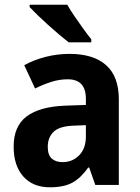

<svg xmlns="http://www.w3.org/2000/svg" viewBox="-20 -786 594 816"><path d="M276 -557Q377 -557 431 -509Q485 -461 485 -364V0H385L359 -74H355Q324 -30 288 -10Q252 10 192 10Q120 10 79 -36Q38 -82 38 -163Q38 -250 93.5 -291.5Q149 -333 258 -337L345 -340V-366Q345 -449 268 -449Q233 -449 199.5 -438.5Q166 -428 129 -410L83 -509Q125 -532 174.5 -544.5Q224 -557 276 -557ZM294 -252Q233 -250 208 -226Q183 -202 183 -162Q183 -127 200 -112Q217 -97 246 -97Q288 -97 316.5 -126Q345 -155 345 -206V-254ZM266 -766Q278 -744 297 -716.5Q316 -689 335 -662.5Q354 -636 368 -619V-606H272Q255 -619 232 -638.5Q209 -658 184.5 -680Q160 -702 139.5 -722Q119 -742 106 -756V-766Z"/></svg>

Font: Noto Sans Tamil SemiCondensed
Style: Bold
Weight: 700
Width: 4
Designer: Jelle Bosma - Monotype Design Team
Foundry: Monotype Imaging Inc.
Version: Version 2.004; ttfautohint (v1.8.4.7-5d5b)